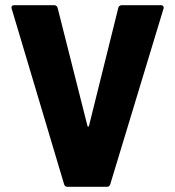

<svg xmlns="http://www.w3.org/2000/svg" viewBox="-20 -720 674 740"><path d="M240 0Q230 0 227 -10L24 -690Q24 -700 35 -700H188Q199 -700 202 -690L317 -235Q318 -232 320 -232Q322 -232 323 -235L436 -690Q439 -700 450 -700H600Q606 -700 608.5 -697Q611 -694 611 -690Q611 -688 610 -686L405 -10Q402 0 392 0Z"/></svg>

Font: LinhAnh ExtBd
Style: Regular
Weight: 800
Designer: Jeremy Tribby
Foundry: Tribby Type
Version: Version 1.408